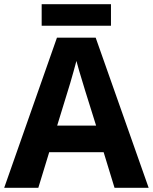

<svg xmlns="http://www.w3.org/2000/svg" viewBox="-20 -897 730 917"><path d="M527 0 475 -170H215L163 0H0L252 -717H437L690 0ZM387 -463Q382 -480 374 -506Q366 -532 358 -559Q350 -586 345 -606Q340 -586 331.5 -556.5Q323 -527 315.5 -500.5Q308 -474 304 -463L253 -297H439ZM510 -877V-774H179V-877Z"/></svg>

Font: Noto Sans Bassa Vah
Style: Regular
Weight: 400
Designer: Monotype Design Team
Foundry: Monotype Imaging Inc.
Version: Version 2.002